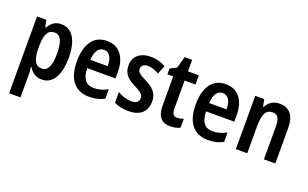

<svg xmlns="http://www.w3.org/2000/svg" viewBox="-97 -1129 2947 1839"><g transform="rotate(20 1377.0 -210.0)"><path d="M311 -553C252 -553 213 -527 181 -471H175L159 -543H65V240H181V17C181 -6 179 -36 176 -69H181C209 -20 253 10 313 10C420 10 486 -92 486 -272C486 -455 421 -553 311 -553ZM277 -456C340 -456 367 -393 367 -271C367 -151 338 -89 278 -89C209 -89 181 -146 181 -265V-287C182 -403 210 -456 277 -456Z M777 -552C645 -552 570 -452 570 -268C570 -96 645 10 795 10C856 10 904 -1 949 -27V-123C901 -96 859 -84 808 -84C728 -84 688 -137 686 -242H974V-308C974 -456 904 -552 777 -552ZM779 -462C836 -462 864 -406 864 -327H687C692 -419 725 -462 779 -462Z M1380 -155C1380 -240 1332 -281 1256 -321C1180 -360 1160 -374 1160 -409C1160 -441 1184 -461 1227 -461C1265 -461 1304 -446 1340 -425L1375 -513C1328 -539 1280 -553 1225 -553C1117 -553 1048 -497 1048 -403C1048 -320 1094 -276 1171 -238C1247 -201 1266 -181 1266 -148C1266 -109 1241 -88 1191 -88C1142 -88 1088 -106 1049 -131V-21C1090 -1 1139 10 1198 10C1314 10 1380 -49 1380 -155Z M1657 -89C1620 -89 1603 -113 1603 -163V-449H1714V-543H1603V-660H1526L1494 -542L1428 -508V-449H1487V-156C1487 -38 1534 10 1622 10C1661 10 1694 2 1721 -12V-103C1700 -95 1677 -89 1657 -89Z M1988 -552C1856 -552 1781 -452 1781 -268C1781 -96 1856 10 2006 10C2067 10 2115 -1 2160 -27V-123C2112 -96 2070 -84 2019 -84C1939 -84 1899 -137 1897 -242H2185V-308C2185 -456 2115 -552 1988 -552ZM1990 -462C2047 -462 2075 -406 2075 -327H1898C1903 -419 1936 -462 1990 -462Z M2536 -553C2476 -553 2428 -524 2401 -471H2395L2380 -543H2289V0H2405V-268C2405 -397 2430 -452 2503 -452C2555 -452 2575 -411 2575 -331V0H2691V-360C2691 -490 2635 -553 2536 -553Z"/></g></svg>

Font: Noto Sans Lao UI Cond SemBd
Style: Regular
Weight: 600
Width: 3
Designer: Monotype Design Team
Foundry: Monotype Imaging Inc.
Version: Version 2.000